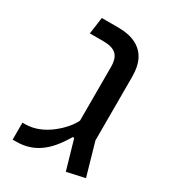

<svg xmlns="http://www.w3.org/2000/svg" viewBox="-152 -674 678 760"><g transform="rotate(30 187.0 -294.0)"><path d="M269 5 230.8 -127.6H224Q206.1 -96.9 186.8 -73.2Q167.4 -49.5 144.8 -33.1Q122.1 -16.6 96 -8.3Q69.9 0 38.1 0H23.1V-77.6H36.2Q66.8 -78 95.4 -89.4Q124 -100.9 148.2 -119.8Q172.5 -138.6 190.2 -159.2Q207.9 -179.9 216.5 -198.6V-443.8Q216.5 -482.6 198.6 -499.8Q180.6 -516.9 140.4 -516.9H77.5L88.1 -593.4H163.4Q211.9 -593.4 244.1 -577.2Q276.2 -561.1 292.4 -530.1Q308.5 -499 308.5 -452.8V-161L350.9 -13Z"/></g></svg>

Font: Noto Sans Hebrew Light
Style: Regular
Weight: 100
Version: Version 3.000